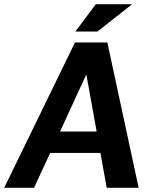

<svg xmlns="http://www.w3.org/2000/svg" viewBox="-54 -894 724 914"><path d="M-34 0H108L185 -166H424L454 0H606L457 -692H303ZM305 -744H410L575 -874H402ZM232 -268 357 -540 406 -268Z"/></svg>

Font: Ronzino Bold
Style: Italic
Weight: 700
Italic angle: -8°
Designer: Nunzio Mazzaferro
Foundry: Collletttivo
Version: Version 1.000;Glyphs 3.3 (3337)